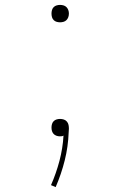

<svg xmlns="http://www.w3.org/2000/svg" viewBox="-20 -548 490 783"><path d="M225 -457Q218 -457 211 -459Q204 -461 199 -466Q194 -471 192 -478Q190 -485 190 -493Q190 -500 192 -507Q194 -514 199 -519Q204 -524 211 -526Q218 -528 225 -528Q232 -528 239 -526Q246 -524 251 -519Q256 -514 258.5 -507Q261 -500 261 -493Q261 -485 258.5 -478Q256 -471 251 -466Q246 -461 239 -459Q232 -457 225 -457ZM207 215 188 207Q209 159 222.5 108Q236 57 239 5Q236 7 232 7.5Q228 8 224 8Q217 8 210 5.5Q203 3 198.5 -2Q194 -7 192 -13.5Q190 -20 190 -28Q190 -35 192 -42Q194 -49 199 -54Q204 -59 211 -61Q218 -63 225 -63Q233 -63 240.5 -60.5Q248 -58 253 -52Q258 -46 259.5 -38.5Q261 -31 261 -23Q261 -19 260.5 -15.5Q260 -12 260 -8Q258 50 244 106Q230 162 207 215Z"/></svg>

Font: Iosevka Etoile Thin
Style: Regular
Weight: 100
Designer: Belleve Invis
Foundry: Belleve Invis
Version: Version 22.1.2; ttfautohint (v1.8.4)